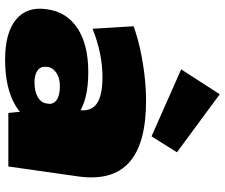

<svg xmlns="http://www.w3.org/2000/svg" viewBox="-86 -804 902 771"><g transform="rotate(90 365.5 -418.0)"><path d="M412 -216 421 -281Q429 -331 396.5 -354.5Q364 -378 288 -378Q242 -378 193 -368Q144 -358 95 -338L85 -503Q126 -518 178 -529.5Q230 -541 283.5 -547Q337 -553 384 -553Q556 -553 631.5 -485.5Q707 -418 688 -281L648 0H433ZM219 13Q112 13 59 -30Q6 -73 16 -150L17 -157Q28 -235 93.5 -278Q159 -321 269 -321Q383 -321 440.5 -278.5Q498 -236 487 -158L486 -151Q476 -73 405.5 -30Q335 13 219 13ZM310 -105Q346 -105 369 -118Q392 -131 395 -154L396 -160Q399 -181 381 -194Q363 -207 326 -207Q294 -207 273 -193.5Q252 -180 248 -159V-153Q245 -131 261.5 -118Q278 -105 310 -105ZM591 -677 527 -575 258 -694 358 -849Z"/></g></svg>

Font: Pathway Extreme 28pt Black
Style: Italic
Weight: 900
Italic angle: -8°
Designer: Eduardo Rodriguez Tunni
Foundry: Eduardo Rodriguez Tunni
Version: Version 1.001;gftools[0.9.26]